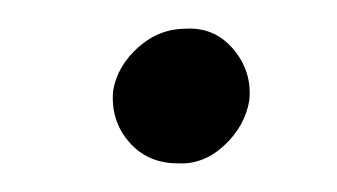

<svg xmlns="http://www.w3.org/2000/svg" viewBox="-20 -381 235 134"><path d="M104 -267Q83 -267 70 -282Q57 -297 59 -318Q62 -335 76.5 -348Q91 -361 110 -361Q130 -362 143 -346.5Q156 -331 154 -311Q151 -293 136.5 -279.5Q122 -266 104 -267Z"/></svg>

Font: Kulim Park Light
Style: Italic
Weight: 300
Italic angle: -8°
Designer: Noponies / Dale Sattler
Foundry: Noponies
Version: Version 1.000; ttfautohint (v1.8.3)